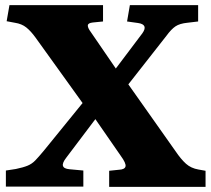

<svg xmlns="http://www.w3.org/2000/svg" viewBox="-20 -730 826 751"><path d="M3 0V-63L42 -69Q71 -75 88 -82Q105 -89 118 -102.5Q131 -116 151 -140L303 -327L119 -583Q101 -608 83 -622.5Q65 -637 38 -641L6 -647L17 -710H383V-646L343 -642Q324 -640 323.5 -630.5Q323 -621 335 -605L433 -462L537 -600Q561 -634 520 -640L477 -646L488 -710H755V-646L713 -641Q683 -638 666.5 -627Q650 -616 631 -590L482 -400L667 -138Q688 -107 707.5 -89.5Q727 -72 756 -67L784 -62V1H407V-62L445 -66Q468 -67 471 -79Q474 -91 452 -121L353 -264L239 -113Q207 -72 252 -68L306 -63V0Z"/></svg>

Font: Literata 36pt ExtraBold
Style: Regular
Weight: 800
Designer: Latin by Veronika Burian and Jose Scaglione. Greek by Irene Vlachou. Cyrillic by Vera Evstafieva.
Foundry: TypeTogether
Version: Version 3.002